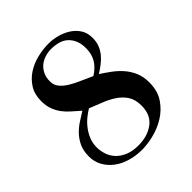

<svg xmlns="http://www.w3.org/2000/svg" viewBox="-177 -722 849 849"><g transform="rotate(-45 247.5 -297.5)"><path d="M262 -610Q288 -610 315.5 -603Q343 -596 366 -581.5Q389 -567 404 -544.5Q419 -522 419 -490Q419 -466 411.5 -446.5Q404 -427 391 -411Q378 -395 361 -382Q344 -369 325 -357Q350 -341 373.5 -323.5Q397 -306 415.5 -284.5Q434 -263 445.5 -236Q457 -209 457 -173Q457 -120 432.5 -84Q408 -48 372 -26Q336 -4 296 5.5Q256 15 225 15Q185 15 150 4.5Q115 -6 90 -25.5Q65 -45 50.5 -71.5Q36 -98 36 -131Q36 -166 48 -191.5Q60 -217 78.5 -236Q97 -255 118.5 -268.5Q140 -282 159 -294Q140 -311 122 -326.5Q104 -342 90.5 -360Q77 -378 68.5 -400.5Q60 -423 60 -453Q60 -495 78.5 -524.5Q97 -554 126 -573Q155 -592 191 -601Q227 -610 262 -610ZM302 -368Q336 -390 351 -416.5Q366 -443 366 -478Q366 -507 357 -527.5Q348 -548 333 -561Q318 -574 297.5 -579.5Q277 -585 253 -585Q234 -585 215 -579Q196 -573 181.5 -561Q167 -549 158 -530.5Q149 -512 149 -487Q149 -464 162.5 -447.5Q176 -431 198 -417.5Q220 -404 247 -392.5Q274 -381 302 -368ZM187 -281Q170 -271 152.5 -256.5Q135 -242 121 -223.5Q107 -205 98 -183Q89 -161 89 -135Q89 -112 96.5 -89.5Q104 -67 120.5 -49.5Q137 -32 163 -21Q189 -10 226 -10Q283 -10 321.5 -38.5Q360 -67 360 -125Q360 -162 345 -186Q330 -210 305 -227Q280 -244 249.5 -256Q219 -268 187 -281Z"/></g></svg>

Font: Bluu Next Cyrillic
Style: Bold
Weight: 700
Designer: Igor Stepanchenko
Foundry: Igor Stepanchenko
Version: Version 1.000